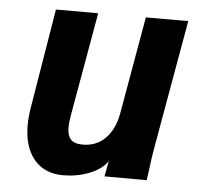

<svg xmlns="http://www.w3.org/2000/svg" viewBox="-45 -597 690 652"><g transform="rotate(5 300.0 -271.0)"><path d="M58.5 -150Q58.5 -176 63 -205L120 -550H264L202 -198Q197.5 -173.5 197.5 -154Q197.5 -127 209.8 -114Q222 -101 250.5 -101Q297.5 -101 328 -132.5Q358.5 -164 368 -217L426.5 -550H571L494 -114Q488 -81.5 483 -39L477.5 0.5L333.5 0L343.5 -52.5Q323 -23.5 281.2 -7.5Q239.5 8.5 192.5 8.5Q151.5 8.5 121.2 -10.2Q91 -29 74.8 -64.8Q58.5 -100.5 58.5 -150Z"/></g></svg>

Font: JuliaMono ExtraBoldItalic
Style: Regular
Weight: 800
Italic angle: -9°
Monospace: yes
Designer: cormullion
Foundry: corm
Version: Version 0.049; ttfautohint (v1.8.4)